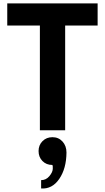

<svg xmlns="http://www.w3.org/2000/svg" viewBox="-20 -770 620 1135"><path d="M22.9 -750H557.1V-619.1H365.2V0H215.8V-619.1H22.9ZM290 41Q326.2 41 349.6 66.7Q373 92.3 373 131.8Q372.1 226.6 330.3 287.6Q288.6 348.6 223.1 344.2V294.9Q252 294.9 271.5 271.7Q291 248.5 292 228.5Q293 208.5 289.1 205.1Q253.9 205.1 231 181.9Q208 158.7 208 123Q208 87.9 231.2 64.5Q254.4 41 290 41Z"/></svg>

Font: Orkney
Style: Bold
Weight: 700
Designer: Samuel Oakes and Alfredo Marco Pradil
Foundry: Alfredo Marco Pradil
Version: 1.0